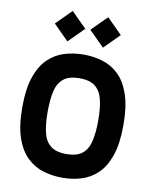

<svg xmlns="http://www.w3.org/2000/svg" viewBox="-102 -1032 890 1118"><g transform="rotate(10 343.0 -473.5)"><path d="M343 10Q287 10 233.5 -5.5Q180 -21 137 -61Q94 -101 69 -172Q44 -243 44 -354Q44 -465 69 -536Q94 -607 137 -647Q180 -687 233.5 -702.5Q287 -718 343 -718Q402 -718 455.5 -702Q509 -686 551 -646Q593 -606 617.5 -535Q642 -464 642 -354Q642 -244 617.5 -173Q593 -102 551 -62Q509 -22 455.5 -6Q402 10 343 10ZM343 -130Q406 -130 438 -156.5Q470 -183 481.5 -233.5Q493 -284 493 -354Q493 -425 481.5 -475Q470 -525 438 -551.5Q406 -578 343 -578Q281 -578 248.5 -551Q216 -524 205 -474Q194 -424 194 -354Q194 -285 205 -234.5Q216 -184 248.5 -157Q281 -130 343 -130ZM236 -777 146 -867 236 -957 326 -867ZM446 -777 356 -867 446 -957 536 -867Z"/></g></svg>

Font: Rowdies Light
Style: Regular
Weight: 300
Designer: Jaikishan Patel
Version: Version 1.000; ttfautohint (v1.8.3)